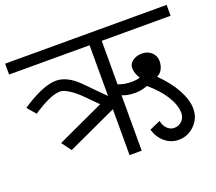

<svg xmlns="http://www.w3.org/2000/svg" viewBox="-126 -804 1096 972"><g transform="rotate(-20 422.0 -318.5)"><path d="M200.2 -481.4Q228.5 -481.4 258.8 -466.3Q289.1 -451.2 317.4 -422.9L420.9 -318.4V-591.8H-12.7V-650.4H857.4V-591.8H486.3V-357.4Q501 -351.6 518.6 -348.1Q536.1 -344.7 557.6 -344.7Q575.2 -344.7 586.9 -346.7Q598.6 -348.6 603.5 -351.6Q594.7 -364.3 589.4 -378.9Q584 -393.6 584 -409.2Q584 -431.6 604.5 -446.8Q625 -461.9 655.3 -461.9Q685.5 -461.9 706.1 -442.9Q726.6 -423.8 726.6 -396.5Q726.6 -372.1 716.3 -352.5Q706.1 -333 687.5 -325.2Q744.1 -269.5 774.4 -213.4Q804.7 -157.2 804.7 -110.4Q804.7 -59.6 768.6 -23.4Q732.4 12.7 681.6 12.7Q640.6 12.7 608.4 -14.6Q576.2 -42 564.5 -85L623 -110.4Q627 -85 643.6 -68.4Q660.2 -51.8 681.6 -51.8Q706.1 -51.8 723.1 -68.8Q740.2 -85.9 740.2 -110.4Q740.2 -153.3 709.5 -202.6Q678.7 -252 623 -298.8Q608.4 -293 592.3 -289.6Q576.2 -286.1 557.6 -286.1Q533.2 -286.1 515.6 -289.6Q498 -293 486.3 -298.8V0H420.9V-247.1L154.3 -124L116.2 -175.8L369.1 -293L297.9 -364.3Q267.6 -392.6 242.2 -407.7Q216.8 -422.9 200.2 -422.9Q172.9 -422.9 134.8 -405.8Q96.7 -388.7 50.8 -357.4L11.7 -403.3Q66.4 -440.4 114.3 -460.9Q162.1 -481.4 200.2 -481.4Z"/></g></svg>

Font: Lohit Marathi
Style: Regular
Weight: 400
Version: 2.94.2